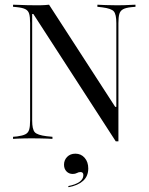

<svg xmlns="http://www.w3.org/2000/svg" viewBox="-20 -591 632 817"><path d="M472.6 10.5 121.8 -531.5H116.9V-201.6H108.1V-492.7Q108.1 -519.4 104 -532.7Q100 -546 87.9 -552Q75.8 -558.1 52.4 -560.5L35.5 -562.1V-571Q46 -571 61.3 -570.2Q76.6 -569.4 96 -569Q115.3 -568.5 137.1 -568.5H150Q161.3 -568.5 171.4 -569.4Q181.5 -570.2 188.7 -571L470.2 -136.3H475V-492.7Q475 -529.8 464.5 -542.3Q454 -554.8 415.3 -559.7L394.4 -562.1V-571Q408.1 -570.2 429.8 -569.4Q451.6 -568.5 479 -568.5Q495.2 -568.5 509.7 -569Q524.2 -569.4 536.3 -570.2Q548.4 -571 556.5 -571V-562.1L538.7 -560.5Q515.3 -558.1 503.6 -551.6Q491.9 -545.2 487.9 -531.9Q483.9 -518.5 483.9 -492.7V10.5ZM116.9 -78.2Q116.9 -41.1 127.8 -28.6Q138.7 -16.1 179 -11.3L203.2 -8.9V0Q194.4 -0.8 180.6 -1.2Q166.9 -1.6 149.6 -2Q132.3 -2.4 112.9 -2.4Q96.8 -2.4 82.3 -2Q67.7 -1.6 56 -1.2Q44.4 -0.8 35.5 0V-8.9L53.2 -10.5Q76.6 -13.7 88.3 -19.8Q100 -25.8 104 -39.1Q108.1 -52.4 108.1 -78.2V-201.6H116.9ZM271.8 205.6 270.2 200.8Q300 195.2 317.3 183.5Q334.7 171.8 334.7 154Q334.7 141.1 322.6 141.1Q314.5 141.1 307.3 145.2Q300 149.2 289.5 149.2Q273.4 149.2 262.9 138.3Q252.4 127.4 252.4 109.7Q252.4 90.3 265.7 76.6Q279 62.9 300.8 62.9Q325 62.9 340.3 80.6Q355.6 98.4 355.6 125.8Q355.6 158.9 333.5 178.6Q311.3 198.4 271.8 205.6Z"/></svg>

Font: Playfair 144pt SemiCondensed Light
Style: Regular
Weight: 300
Width: 4
Designer: Claus Eggers Sørensen
Foundry: Claus Eggers Sørensen
Version: Version 2.203